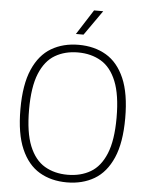

<svg xmlns="http://www.w3.org/2000/svg" viewBox="-62 -994 816 1054"><g transform="rotate(5 346.0 -467.0)"><path d="M346 9Q259.5 9 194.8 -29.2Q130 -67.5 93.8 -151Q57.5 -234.5 57.5 -370Q57.5 -505.5 94 -589Q130.5 -672.5 195.5 -710.8Q260.5 -749 346 -749Q432.5 -749 497.5 -710.8Q562.5 -672.5 598.8 -589Q635 -505.5 635 -370Q635 -234.5 598.5 -151Q562 -67.5 497 -29.2Q432 9 346 9ZM346 -33Q418.5 -33 472.8 -64.8Q527 -96.5 557.2 -170Q587.5 -243.5 587.5 -368Q587.5 -494.5 557.2 -568.8Q527 -643 472.5 -675Q418 -707 346 -707Q274 -707 219.8 -675.2Q165.5 -643.5 135.2 -570Q105 -496.5 105 -372Q105 -245.5 135.2 -171.2Q165.5 -97 219.8 -65Q274 -33 346 -33ZM325 -807 413 -944.5H463.5L367 -807Z"/></g></svg>

Font: Encode Sans SC Condensed Thin ExtraLight
Style: Regular
Weight: 250
Version: Version 3.002